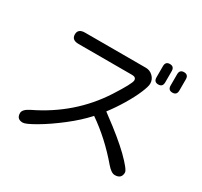

<svg xmlns="http://www.w3.org/2000/svg" viewBox="-165 -1007 1330 1263"><g transform="rotate(30 500.0 -375.0)"><path d="M787.1 -784.2Q820.3 -784.2 820.3 -749V-664.1Q820.3 -628.9 787.1 -628.9Q753.9 -628.9 753.9 -664.1V-749Q753.9 -784.2 787.1 -784.2ZM894.5 -784.2Q927.7 -784.2 927.7 -749V-664.1Q927.7 -628.9 894.5 -628.9Q861.3 -628.9 861.3 -664.1V-749Q861.3 -784.2 894.5 -784.2ZM807.6 -119.1Q887.7 -40 887.7 -17.6Q887.7 30.3 836.9 30.3Q810.5 30.3 775.4 -10.7Q660.2 -146.5 525.4 -239.3Q468.8 -175.8 386.7 -112.3Q304.7 -48.8 233.4 -7.3Q162.1 34.2 140.6 34.2Q93.8 34.2 93.8 -11.7Q93.8 -40 143.6 -64.5Q407.2 -191.4 558.6 -425.8Q637.7 -548.8 637.7 -573.2Q637.7 -597.7 607.4 -597.7H200.2Q147.5 -597.7 147.5 -640.6Q147.5 -683.6 200.2 -683.6H662.1Q693.4 -683.6 716.3 -661.1Q739.3 -638.7 739.3 -606.4Q739.3 -585 717.8 -534.2Q696.3 -483.4 659.2 -421.4Q622.1 -359.4 580.1 -304.7L604.5 -286.1Q730.5 -193.4 807.6 -119.1Z"/></g></svg>

Font: FakePearl
Style: Regular
Weight: 400
Version: Version 1.2